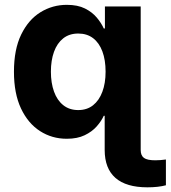

<svg xmlns="http://www.w3.org/2000/svg" viewBox="-20 -573 716 805"><path d="M598 212.4Q509.1 212.4 464 172.9Q418.9 133.3 418.9 55.8V-96.9H569.9V55.8Q569.9 79.1 583.6 89.1Q597.4 99.1 631 99.1Q641.8 99.1 652.9 98.2Q664.1 97.3 675.6 95.7V203.8Q660.2 207.9 640.5 210.2Q620.8 212.4 598 212.4ZM260 8.8Q197.9 8.8 147.8 -23.4Q97.6 -55.6 68 -118.3Q38.5 -181 38.5 -272.1Q38.5 -365.9 68.9 -428.3Q99.3 -490.6 149.7 -521.7Q200.1 -552.7 260.2 -552.7Q305.8 -552.7 336.3 -537.4Q366.9 -522 386 -499Q405.1 -476.1 415 -453.7H419.9V-545.9H569.9V0H420.5V-87.5H415Q404.8 -64.9 385.2 -42.8Q365.6 -20.7 334.9 -6Q304.2 8.8 260 8.8ZM308 -111.5Q344.7 -111.5 370.2 -131.7Q395.6 -151.9 409.1 -188Q422.7 -224.1 422.7 -272.5Q422.7 -321.4 409.3 -357.3Q396 -393.2 370.5 -412.8Q344.9 -432.4 308 -432.4Q270.6 -432.4 245 -412.1Q219.4 -391.8 206.4 -355.8Q193.4 -319.8 193.4 -272.5Q193.4 -225.2 206.5 -188.8Q219.6 -152.4 245.3 -132Q271 -111.5 308 -111.5Z"/></svg>

Font: Inter
Style: Regular
Weight: 400
Designer: Rasmus Andersson
Foundry: rsms
Version: Version 4.000;git-8c9346024